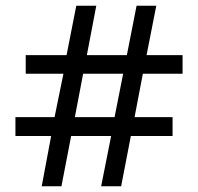

<svg xmlns="http://www.w3.org/2000/svg" viewBox="-20 -652 693 672"><path d="M159 -176H34V-242H171L202 -394H70V-459H213L247 -632H317L284 -459H424L458 -632H527L493 -459H619V-394H480L451 -242H584V-176H438L404 0H334L369 -176H229L195 0H126ZM381 -242 411 -394H271L242 -242Z"/></svg>

Font: lhindi05
Style: Book
Weight: 400
Designer: Jelle Bosma - Monotype Design Team
Foundry: Monotype Imaging Inc.
Version: Version 2.003